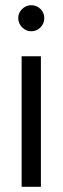

<svg xmlns="http://www.w3.org/2000/svg" viewBox="-20 -717 240 737"><path d="M63 0V-501H137V0ZM99.9 -597Q80 -597 65 -612Q50 -627 50 -647.5Q50 -668 65 -682.5Q80 -697 99.9 -697Q121 -697 135.5 -682.5Q150 -668.1 150 -647Q150 -627 135.5 -612Q121 -597 99.9 -597Z"/></svg>

Font: Red Hat Display
Style: Regular
Weight: 300
Designer: Pentagram, MCKL
Foundry: Pentagram, MCKL
Version: Version 1.023